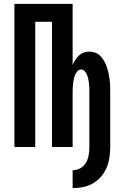

<svg xmlns="http://www.w3.org/2000/svg" viewBox="-20 -755 640 986"><path d="M353 211V119Q367 119 380.5 114.5Q394 110 404.5 101Q415 92 422 80Q429 68 432.5 54.5Q436 41 437.5 27.5Q439 14 439 0V-282Q439 -293 438.5 -304.5Q438 -316 437 -327Q436 -338 433.5 -349Q431 -360 427 -370Q423 -380 415 -389Q407 -398 396 -398Q385 -398 377.5 -389Q370 -380 365.5 -370Q361 -360 359 -349Q357 -338 355.5 -327Q354 -316 353.5 -304.5Q353 -293 353 -282V0H247V-643H161V0H54V-735H353V-422Q359 -435 367 -447.5Q375 -460 385.5 -470Q396 -480 410 -485Q424 -490 439 -490Q455 -490 470.5 -484Q486 -478 497 -466Q508 -454 516 -439.5Q524 -425 529 -410Q534 -395 537.5 -379Q541 -363 543 -347Q545 -331 545.5 -315Q546 -299 546 -282V0Q546 27 542 54Q538 81 527.5 106Q517 131 499 152Q481 173 457.5 186.5Q434 200 407.5 205.5Q381 211 353 211Z"/></svg>

Font: Iosevka Custom SmBdEx
Style: Regular
Weight: 600
Width: 7
Monospace: yes
Designer: Belleve Invis
Foundry: Belleve Invis
Version: Version 11.2.4; ttfautohint (v1.8.4)